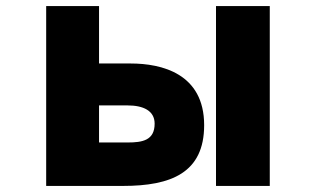

<svg xmlns="http://www.w3.org/2000/svg" viewBox="-20 -548 1040 632"><path d="M691 -528V64H868V-528ZM652 -136C652 -306 512 -339 410 -339H306V-528H132V64H385C543 64 652 21 652 -136ZM489 -141C489 -86 449 -79 400 -79H306V-201H400C451 -201 489 -184 489 -141Z"/></svg>

Font: LINE Seed JP App_OTF ExtraBold
Style: Regular
Weight: 800
Designer: LINE & Fontrix & Fontworks
Version: Version 1.013